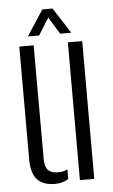

<svg xmlns="http://www.w3.org/2000/svg" viewBox="-54 -789 489 833"><g transform="rotate(-5 190.5 -372.5)"><path d="M49 -110V-600H111.5L112 -105Q112 -71.5 125.8 -56.8Q139.5 -42 170 -42Q193.5 -42 210.5 -51V-9.5Q185.5 7 152.5 7Q100 7 74.5 -20.8Q49 -48.5 49 -110ZM260.5 0V-600H323V0ZM90 -640.5 162.5 -752H207L279 -640.5H230.5L185 -714.5L139 -640.5Z"/></g></svg>

Font: Big Shoulders Stencil Text Thin Light
Style: Regular
Weight: 300
Version: Version 2.001